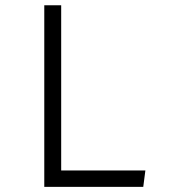

<svg xmlns="http://www.w3.org/2000/svg" viewBox="-20 -725 655 745"><path d="M151.8 0V-704.6H217.4V-63.6H544.1L535.9 0Z"/></svg>

Font: Fira Code Light
Style: Regular
Weight: 300
Monospace: yes
Designer: Carrois Corporate, Edenspiekermann AG, Nikita Prokopov
Foundry: Carrois Corporate, Edenspiekermann AG, Nikita Prokopov
Version: Version 6.000; ttfautohint (v1.8.2) -l 8 -r 50 -G 200 -x 14 